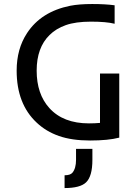

<svg xmlns="http://www.w3.org/2000/svg" viewBox="-20 -705 707 974"><path d="M585 -6.8Q528.8 7.8 436.8 7.8Q344.7 7.8 279.1 -15.1Q213.4 -38.1 166 -83Q64.5 -177.7 64.5 -346.7Q64.5 -457 117.2 -537.1Q188.5 -646 336.4 -675.8Q381.8 -684.6 447.8 -684.6Q513.7 -684.6 561.5 -678.2V-584.5Q519.5 -595.2 441.7 -595.2Q363.8 -595.2 314 -577.6Q264.2 -560.1 231.4 -527.3Q166 -463.4 166 -346.7Q166 -228 230.5 -156.7Q300.8 -79.1 431.2 -79.1Q461.4 -79.1 487.3 -81.5V-332H585ZM448.7 50.3V106Q448.7 189.5 416.5 220.2Q386.7 249 307.6 249V184.1Q336.4 184.1 347.2 171.4Q365.7 149.4 365.7 106V50.3Z"/></svg>

Font: Inder
Style: Regular
Weight: 400
Designer: Irina Smirnova
Foundry: Irina Smirnova
Version: Version 1.001